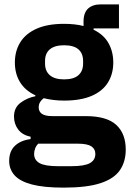

<svg xmlns="http://www.w3.org/2000/svg" viewBox="-20 -646 595 878"><path d="M555 38Q555 93 528.5 132Q502 171 440 191.5Q378 212 271 212Q180 212 125.5 197.5Q71 183 46.5 155.5Q22 128 22 90Q22 46 48 21Q74 -4 120 -10V-21Q83 -28 63.5 -53.5Q44 -79 44 -113Q44 -154 74.5 -176.5Q105 -199 142 -206V-210Q95 -232 71.5 -270.5Q48 -309 48 -360Q48 -413 73 -453Q98 -493 148 -515Q198 -537 273 -537Q298 -537 320.5 -534.5Q343 -532 362 -527V-547Q362 -588 383 -607Q404 -626 441 -626H524V-516H408V-510Q454 -488 476 -449Q498 -410 498 -360Q498 -308 473.5 -268.5Q449 -229 399 -207.5Q349 -186 273 -186Q247 -186 223.5 -189Q200 -192 180 -197Q170 -190 163.5 -179.5Q157 -169 157 -155Q157 -136 171.5 -125.5Q186 -115 220 -115H372Q468 -115 511.5 -75Q555 -35 555 38ZM416 58Q416 35 397.5 23Q379 11 335 11H155Q145 21 140.5 33.5Q136 46 136 58Q136 86 161 100Q186 114 246 114H306Q366 114 391 100Q416 86 416 58ZM273 -283Q317 -283 338.5 -302Q360 -321 360 -355V-367Q360 -402 338.5 -420.5Q317 -439 273 -439Q230 -439 208 -420.5Q186 -402 186 -367V-355Q186 -321 208 -302Q230 -283 273 -283Z"/></svg>

Font: IBM Plex Sans
Style: Bold
Weight: 700
Designer: Mike Abbink, Paul van der Laan, Pieter van Rosmalen
Foundry: Bold Monday
Version: Version 3.201